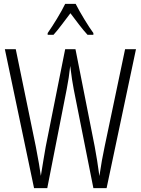

<svg xmlns="http://www.w3.org/2000/svg" viewBox="-20 -967 723 987"><path d="M369 -947H315C294 -903 253 -837 225 -797V-788H255C281 -816 314 -863 342 -899C371 -861 402 -818 430 -788H460V-797C437 -828 392 -901 369 -947ZM679 -714H623L518 -214C508 -168 499 -117 491 -62C483 -122 476 -163 467 -213L368 -714H315L215 -213C209 -177 198 -115 190 -63C186 -94 177 -147 164 -214L61 -714H5L155 0H223L323 -509C331 -549 336 -584 341 -628C348 -572 353 -538 359 -508L460 0H528Z"/></svg>

Font: Noto Sans Gurmukhi UI ExtraCondensed Light
Style: Regular
Weight: 300
Width: 2
Designer: Jelle Bosma - Monotype Design Team
Foundry: Monotype Imaging Inc.
Version: Version 2.004